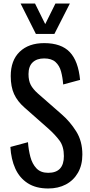

<svg xmlns="http://www.w3.org/2000/svg" viewBox="-20 -1062 513 1091"><path d="M254 9Q184 9 137.5 -21Q91 -51 67 -104Q43 -157 39 -227L139 -254Q142 -211 152.5 -171Q163 -131 187 -105.5Q211 -80 254 -80Q343 -80 343 -175Q343 -230 318 -263.5Q293 -297 255 -331L119 -451Q79 -486 60 -527.5Q41 -569 41 -630Q41 -719 92 -768Q143 -817 231 -817Q328 -817 376.5 -766Q425 -715 435 -608L339 -582Q336 -622 327 -655.5Q318 -689 295.5 -709.5Q273 -730 231 -730Q189 -730 165.5 -707.5Q142 -685 142 -641Q142 -604 154.5 -580Q167 -556 195 -531L332 -411Q378 -371 413 -315.5Q448 -260 448 -184Q448 -124 423 -80.5Q398 -37 354.5 -14Q311 9 254 9ZM184 -869 97 -1042H179L237 -925L295 -1042H377L289 -869Z"/></svg>

Font: Oswald
Style: Regular
Weight: 400
Designer: Vernon Adams
Foundry: Vernon Adams
Version: Version 4.103; ttfautohint (v1.8.3)